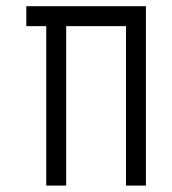

<svg xmlns="http://www.w3.org/2000/svg" viewBox="-20 -582 540 602"><path d="M125 -500Q125 -500 125 0H187.5Q187.5 0 187.5 -500H375Q375 -500 375 0H437.5V-562.5H62.5V-500Z"/></svg>

Font: Unifont
Style: Regular
Weight: 500
Version: Version 15.1.04